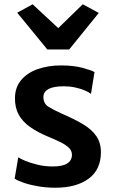

<svg xmlns="http://www.w3.org/2000/svg" viewBox="-20 -870 534 898"><path d="M48.5 -34.5 65.5 -134.5Q73 -128.5 97.2 -118.2Q121.5 -108 155.2 -99.8Q189 -91.5 225 -91.5Q271.5 -91 294 -105.2Q316.5 -119.5 316.5 -146Q316.5 -165 302 -179Q287.5 -193 262.5 -205.2Q237.5 -217.5 206 -230.5Q155 -251.5 120 -276.5Q85 -301.5 67.2 -334.2Q49.5 -367 50 -411.5Q50.5 -462.5 79.8 -496.5Q109 -530.5 157.5 -547.2Q206 -564 265 -564Q323.5 -564 365.5 -552.8Q407.5 -541.5 422 -533L405.5 -431Q396 -439 376.2 -447.2Q356.5 -455.5 331 -461Q305.5 -466.5 279.5 -466.5Q230.5 -466.5 207 -453.8Q183.5 -441 183 -417.5Q182.5 -386 206.2 -371Q230 -356 269 -338.5Q326 -314 367 -289.8Q408 -265.5 430 -234.2Q452 -203 452 -158Q452 -76.5 394.5 -34.2Q337 8 239 8Q197.5 8 159.2 1.5Q121 -5 92 -14.8Q63 -24.5 48.5 -34.5ZM60.5 -810.5 132.5 -850 252.5 -738.5 367 -850 442 -809.5 303.5 -638.5H201.5Z"/></svg>

Font: Merriweather Sans SemiBold
Style: Regular
Weight: 600
Designer: Eben Sorkin
Foundry: Eben Sorkin
Version: Version 2.001